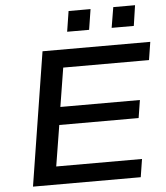

<svg xmlns="http://www.w3.org/2000/svg" viewBox="-60 -957 873 1010"><g transform="rotate(-5 377.0 -452.0)"><path d="M73 0 185 -705H754L739 -610H286L253 -405H673L658 -311H239L204 -95H657L642 0ZM558 -796 576 -904H691L675 -796ZM323 -796 340 -904H456L439 -796Z"/></g></svg>

Font: Nunito Sans 10pt Expanded SemiBold
Style: Italic
Weight: 600
Width: 7
Italic angle: -9°
Designer: Vernon Adams
Foundry: Vernon Adams
Version: Version 3.101;gftools[0.9.27]